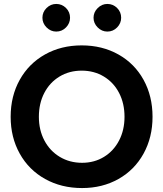

<svg xmlns="http://www.w3.org/2000/svg" viewBox="-20 -941 828 973"><path d="M34 -349Q34 -454 80 -536.5Q126 -619 208 -665Q290 -711 394 -711Q498 -711 580 -665Q662 -619 707.5 -536.5Q753 -454 753 -349Q753 -245 707.5 -162.5Q662 -80 580.5 -34Q499 12 396 12Q291 12 208.5 -34Q126 -80 80 -162.5Q34 -245 34 -349ZM396 -116Q458 -116 507 -146Q556 -176 583.5 -229Q611 -282 611 -349Q611 -417 583.5 -470Q556 -523 506.5 -553Q457 -583 394 -583Q331 -583 281.5 -553Q232 -523 204.5 -470Q177 -417 177 -349Q177 -282 205 -229Q233 -176 283 -146Q333 -116 396 -116ZM454 -851Q454 -879 475 -900Q496 -921 524 -921Q553 -921 573.5 -900.5Q594 -880 594 -851Q594 -823 573.5 -802Q553 -781 524 -781Q496 -781 475 -802Q454 -823 454 -851ZM265 -921Q294 -921 314.5 -900.5Q335 -880 335 -851Q335 -823 314.5 -802Q294 -781 265 -781Q237 -781 216 -802Q195 -823 195 -851Q195 -880 216 -900.5Q237 -921 265 -921Z"/></svg>

Font: Oak Sans
Style: Bold
Weight: 700
Designer: Erik Kennedy, Walven
Foundry: Erik Kennedy, Walven
Version: Version 1.000